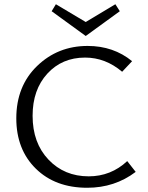

<svg xmlns="http://www.w3.org/2000/svg" viewBox="-20 -881 699 907"><path d="M546 -828 385 -711 224 -828 244 -861 385 -777 525 -861ZM581 -120 621 -69Q522 6 392 6Q241 6 149 -84.5Q57 -175 57 -322Q57 -474 155 -569Q253 -664 394 -664Q516 -664 604 -592L557 -542Q478 -609 382 -609Q273 -609 203.5 -533Q134 -457 134 -334Q134 -206 209 -127Q284 -48 399 -48Q504 -48 581 -120Z"/></svg>

Font: EauTestSC
Style: Regular
Weight: 400
Designer: Christian Thalmann (Catharsis Fonts)
Version: Version 0.001;PS 000.001;hotconv 1.0.88;makeotf.lib2.5.64775